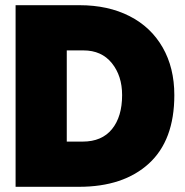

<svg xmlns="http://www.w3.org/2000/svg" viewBox="-20 -719 711 739"><path d="M40 -699H286Q396 -699 478.5 -657Q561 -615 606 -536.5Q651 -458 651 -353Q651 -179 553 -89.5Q455 0 284 0H40ZM298 -174Q372 -174 411 -222Q450 -270 450 -353Q450 -427 410.5 -476Q371 -525 301 -525H237V-174Z"/></svg>

Font: Readiness ExtraBold
Style: Regular
Weight: 800
Designer: Katatrad Team
Foundry: CadsonDemak
Version: Version 1.00;January 16, 2020;FontCreator 12.0.0.2550 64-bit